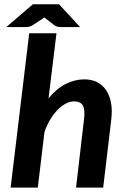

<svg xmlns="http://www.w3.org/2000/svg" viewBox="-20 -853 567 873"><path d="M28.3 0 112.8 -701.7H236.8L200.7 -405.8Q236.3 -449.7 278.1 -470.9Q319.8 -492.2 363.8 -492.2Q395 -492.2 420.2 -480Q445.3 -467.8 461.7 -444.3Q478 -420.9 484.6 -386.7Q491.2 -352.5 485.8 -308.6L449.2 0H325.7L361.8 -308.6Q367.7 -353.5 356.9 -372.8Q346.2 -392.1 316.9 -392.1Q298.8 -392.1 279.5 -382.1Q260.3 -372.1 242.2 -353.8Q224.1 -335.4 208.5 -309.8Q192.9 -284.2 182.1 -252.4L151.9 0ZM344.2 -730H253.4Q246.6 -730 238.8 -732.4Q231 -734.9 226.6 -738.8L188.5 -768.1L181.6 -773.9L173.8 -768.1L128.4 -738.3Q123 -734.4 114.5 -732.2Q106 -730 98.6 -730H8.8L129.4 -833.5H248.5Z"/></svg>

Font: Carlito
Style: Bold Italic
Weight: 700
Italic angle: -7°
Designer: Lukasz Dziedzic
Foundry: tyPoland Lukasz Dziedzic
Version: Version 1.104